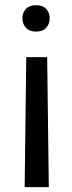

<svg xmlns="http://www.w3.org/2000/svg" viewBox="-20 -558 284 753"><path d="M83 -334H165L171.4 175.8H76.7ZM174.8 -486.3Q174.8 -464.4 161.4 -449.2Q147.9 -434.1 121.6 -434.1Q95.2 -434.1 81.5 -449.2Q67.9 -464.4 67.9 -486.3Q67.9 -508.3 81.5 -522.9Q95.2 -537.6 121.6 -537.6Q147.9 -537.6 161.4 -522.9Q174.8 -508.3 174.8 -486.3Z"/></svg>

Font: RobotoDraft
Style: Regular
Weight: 400
Version: Version 2.001101; 2014